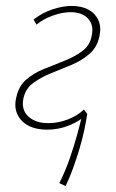

<svg xmlns="http://www.w3.org/2000/svg" viewBox="-20 -433 390 647"><path d="M139 4Q102 4 76 -9.5Q50 -23 38.5 -48Q27 -73 35 -105Q43 -143 68.5 -165Q94 -187 129 -201Q164 -215 198 -228.5Q232 -242 257.5 -261Q283 -280 289 -312Q297 -348 277 -370Q257 -392 218 -392Q190 -392 158 -380.5Q126 -369 103 -350L93 -367Q122 -390 157 -401.5Q192 -413 221 -413Q255 -413 278 -400.5Q301 -388 311.5 -365Q322 -342 315 -310Q307 -273 280.5 -250.5Q254 -228 220 -214Q186 -200 151.5 -186Q117 -172 91.5 -153Q66 -134 59 -102Q51 -63 75.5 -40.5Q100 -18 143 -18Q176 -18 208.5 -30.5Q241 -43 263 -64L274 -49Q251 -26 214.5 -11Q178 4 139 4ZM201 194 180 184Q200 144 214.5 102.5Q229 61 240 21Q251 -19 259 -54L274 -49Q270 -23 263.5 7.5Q257 38 247.5 69.5Q238 101 226.5 133Q215 165 201 194Z"/></svg>

Font: Ysabeau Infant Thin
Style: Italic
Weight: 250
Italic angle: -12°
Designer: Christian Thalmann (Catharsis Fonts)
Version: Version 2.001;gftools[0.9.30]; featfreeze: ss01,ss02,lnum